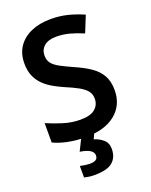

<svg xmlns="http://www.w3.org/2000/svg" viewBox="-174 -815 898 1145"><g transform="rotate(-20 275.0 -242.0)"><path d="M508 -196Q508 -101 439.5 -45.5Q371 10 248 10Q191 10 139.5 -0.5Q88 -11 48 -30V-153Q94 -133 148 -116Q202 -99 257 -99Q321 -99 350 -124Q379 -149 379 -188Q379 -218 362 -238.5Q345 -259 312 -277Q279 -295 231 -315Q199 -329 168 -346.5Q137 -364 111.5 -388.5Q86 -413 71 -447Q56 -481 56 -528Q56 -590 85.5 -633.5Q115 -677 168.5 -700.5Q222 -724 293 -724Q350 -724 400 -711.5Q450 -699 500 -677L458 -573Q413 -592 372.5 -603Q332 -614 289 -614Q238 -614 211.5 -591Q185 -568 185 -531Q185 -502 200 -482.5Q215 -463 246.5 -446Q278 -429 327 -407Q385 -382 425 -354.5Q465 -327 486.5 -289.5Q508 -252 508 -196ZM372 128Q372 181 338 210.5Q304 240 222 240Q202 240 186 237.5Q170 235 158 232V159Q170 162 188.5 164.5Q207 167 222 167Q243 167 256.5 159.5Q270 152 270 132Q270 112 249 98.5Q228 85 186 79L225 0H307L290 38Q322 47 347 68.5Q372 90 372 128Z"/></g></svg>

Font: Noto Sans NKo Unjoined SemiBold
Style: Regular
Weight: 600
Designer: Monotype Design Team
Foundry: Monotype Imaging Inc.
Version: Version 2.004